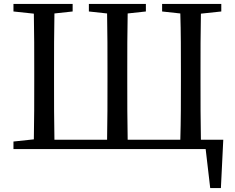

<svg xmlns="http://www.w3.org/2000/svg" viewBox="-20 -753 1188 970"><path d="M1015 -47 1014 -48V-47H995C993 -143 993 -241 993 -343V-392C993 -490 993 -588 995 -684L1098 -695V-733H799V-695L891 -685C894 -589 894 -491 894 -392V-343C894 -243 894 -145 891 -47H625C623 -145 623 -243 623 -343V-392C623 -491 623 -589 625 -685L717 -695V-733H429V-695L521 -685C523 -588 523 -491 523 -392V-343C523 -241 523 -143 521 -47H255C253 -143 253 -240 253 -339V-393C253 -491 253 -588 255 -685L347 -695V-733H48V-695L151 -684C153 -589 153 -491 153 -393V-339C153 -243 153 -146 151 -49L48 -38V0H1019L1042 197H1096L1108 -47Z"/></svg>

Font: Noto Serif CJK JP Medium
Style: Regular
Weight: 500
Designer: Ryoko NISHIZUKA 西塚涼子 (kana & ideographs); Frank Grießhammer (Latin, Greek & Cyrillic); Wenlong ZHANG 张文龙 (bopomofo); San
Foundry: Adobe Systems Incorporated
Version: Version 1.000;PS 1;hotconv 16.6.53;makeotf.lib2.5.65590